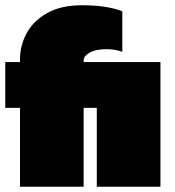

<svg xmlns="http://www.w3.org/2000/svg" viewBox="-25 -710 665 730"><path d="M51 0V-300H-5V-474H51V-484Q51 -537 76.5 -584Q102 -631 154.5 -660.5Q207 -690 287 -690Q333 -690 371 -684.5Q409 -679 440 -667V-513Q413 -523 380 -523Q339 -523 316 -510Q293 -497 293 -480V-474H585V0H343V-300H293V0Z"/></svg>

Font: Kanit Black
Style: Regular
Weight: 900
Designer: Katatrad Team
Foundry: CadsonDemak
Version: Version 2.000; ttfautohint (v1.8.3)